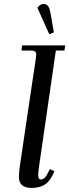

<svg xmlns="http://www.w3.org/2000/svg" viewBox="-20 -928 344 955"><path d="M74.2 -47.9Q74.2 -71.8 79.1 -105L158.2 -637.2Q160.2 -650.9 160.2 -655.8Q160.2 -668.5 153.3 -672.6Q146.5 -676.8 127.9 -676.8H86.9L89.8 -702.1H304.2L300.8 -676.8H257.8L174.8 -104Q169.9 -68.8 169.9 -58.1Q169.9 -35.2 183.1 -35.2Q201.7 -35.2 216.8 -64.9L228 -86.9L251 -76.2L240.2 -54.2Q222.2 -19 196.5 -6.1Q170.9 6.8 137.2 6.8Q74.2 6.8 74.2 -47.9ZM166 -889.2Q179.7 -908.2 195.8 -908.2Q211.4 -908.2 219.5 -897.2Q227.5 -886.2 231.9 -858.9L248 -767.1L225.1 -757.8Z"/></svg>

Font: Dihjauti S
Style: Bold Italic
Weight: 700
Italic angle: -9°
Designer: T. Christopher White
Version: Version 3.0.0